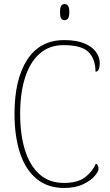

<svg xmlns="http://www.w3.org/2000/svg" viewBox="-20 -923 545 953"><path d="M298 10Q217 10 162 -35Q107 -80 79.5 -163Q52 -246 52 -358Q52 -529 115 -626.5Q178 -724 299 -724Q360 -724 399 -707.5Q438 -691 456.5 -665Q475 -639 475 -611Q475 -567 454 -567Q454 -629 420 -664Q386 -699 295 -699Q224 -699 176 -656Q128 -613 104 -536.5Q80 -460 80 -358Q80 -255 104 -178Q128 -101 176 -58Q224 -15 298 -15Q365 -15 402 -43Q439 -71 456 -111Q469 -104 469 -85Q469 -72 450 -49.5Q431 -27 392.5 -8.5Q354 10 298 10ZM301 -823Q290 -823 284 -831Q278 -839 278 -863Q278 -886 284 -894.5Q290 -903 301 -903Q311 -903 317.5 -894.5Q324 -886 324 -863Q324 -839 317.5 -831Q311 -823 301 -823Z"/></svg>

Font: Noto Serif Ethiopic SemiCondensed Thin
Style: Regular
Weight: 100
Width: 4
Designer: Monotype Design Team
Foundry: Monotype Imaging Inc.
Version: Version 2.102; ttfautohint (v1.8.4.7-5d5b)